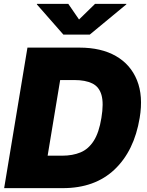

<svg xmlns="http://www.w3.org/2000/svg" viewBox="-20 -974 762 994"><path d="M305.2 0H1.5L122.1 -727.5H391.6Q503.9 -727.5 580.1 -683.8Q656.2 -640.1 689.2 -558.6Q722.2 -477.1 703.1 -363.3Q674.8 -192.9 573 -96.4Q471.2 0 305.2 0ZM226.6 -168H301.8Q356 -168 397 -185.1Q438 -202.1 465.3 -244.9Q492.7 -287.6 504.9 -363.3Q517.6 -439.5 505.4 -482.2Q493.2 -524.9 457.5 -542.2Q421.9 -559.6 364.7 -559.6H291.5ZM333.5 -954.1 389.2 -873 472.2 -954.1H634.3L633.8 -951.2L444.8 -794.9H308.1L170.9 -951.2L171.4 -954.1Z"/></svg>

Font: Inter Black
Style: Italic
Weight: 900
Italic angle: -9.39999°
Designer: Rasmus Andersson
Foundry: rsms
Version: Version 4.000;git-a52131595